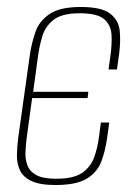

<svg xmlns="http://www.w3.org/2000/svg" viewBox="-20 -523 393 550"><path d="M139 7Q94 7 70 -4.5Q46 -16 37 -35.5Q28 -55 28.5 -79Q29 -103 32 -127L66 -369Q71 -401 81.5 -431.5Q92 -462 121.5 -482.5Q151 -503 211 -503Q271 -503 295.5 -484Q320 -465 323 -434.5Q326 -404 321 -367L315 -324H291L296 -361Q301 -395 299.5 -423Q298 -451 278.5 -468Q259 -485 208 -485Q158 -485 134 -466.5Q110 -448 101.5 -420Q93 -392 89 -363L75 -260H233L231 -242H72L57 -132Q54 -110 53 -88.5Q52 -67 58.5 -49.5Q65 -32 84 -21.5Q103 -11 141 -11Q191 -11 215.5 -28Q240 -45 250 -73Q260 -101 264 -134L269 -172H293L287 -129Q282 -92 270.5 -61Q259 -30 229 -11.5Q199 7 139 7Z"/></svg>

Font: Alumni Sans Thin
Style: Italic
Weight: 100
Italic angle: -8°
Designer: Robert E. Leuschke
Foundry: Robert E. Leuschke
Version: Version 1.016